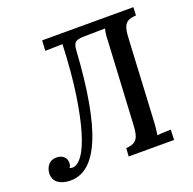

<svg xmlns="http://www.w3.org/2000/svg" viewBox="-126 -827 973 969"><g transform="rotate(-20 360.5 -343.0)"><path d="M92 14Q53 14 28 -3.5Q3 -21 3 -56Q5 -84 20.5 -102Q36 -120 64 -120Q88 -120 102.5 -107Q117 -94 117 -72Q117 -65 115 -59Q113 -53 109 -47Q112 -46 115.5 -45Q119 -44 123 -44Q151 -44 178 -82Q205 -120 227.5 -196.5Q250 -273 266.5 -385.5Q283 -498 289 -647L196 -645L199 -700H689L687 -656Q656 -655 640.5 -644.5Q625 -634 619 -611.5Q613 -589 612 -552L590 -134Q589 -107 586.5 -85.5Q584 -64 582 -51Q600 -53 620 -53.5Q640 -54 655 -55L653 0H409L412 -44Q445 -46 460 -58Q475 -70 480.5 -94Q486 -118 487 -155L510 -581Q510 -599 512 -616.5Q514 -634 518 -648L397 -646Q366 -645 355.5 -633Q345 -621 344 -594Q334 -437 313.5 -322Q293 -207 261.5 -132.5Q230 -58 188 -22Q146 14 92 14Z"/></g></svg>

Font: Lora Medium
Style: Italic
Weight: 500
Italic angle: -3°
Designer: Olga Karpushina, Alexei Vanyashin (Cyrillic)
Foundry: Cyreal
Version: Version 3.004